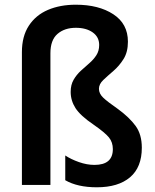

<svg xmlns="http://www.w3.org/2000/svg" viewBox="-20 -785 657 815"><path d="M523 -608Q523 -564 504.5 -534.5Q486 -505 461.5 -484Q437 -463 418.5 -445.5Q400 -428 400 -408Q400 -388 417.5 -371Q435 -354 481 -322Q530 -286 556 -250Q582 -214 582 -158Q582 -75 532 -32.5Q482 10 391 10Q309 10 257 -20V-125Q281 -109 315 -97Q349 -85 381 -85Q459 -85 459 -152Q459 -181 442.5 -201.5Q426 -222 377 -256Q321 -294 300.5 -326Q280 -358 280 -395Q280 -425 292.5 -446.5Q305 -468 323 -484.5Q341 -501 359 -516.5Q377 -532 389 -550.5Q401 -569 401 -594Q401 -628 373.5 -647.5Q346 -667 302 -667Q254 -667 224 -641Q194 -615 194 -559V0H73V-564Q73 -631 102.5 -676Q132 -721 183.5 -743Q235 -765 302 -765Q399 -765 461 -724.5Q523 -684 523 -608Z"/></svg>

Font: Noto Sans Devanagari SemiCondensed SemiBold
Style: Regular
Weight: 600
Width: 4
Designer: Jelle Bosma - Monotype Design Team
Foundry: Monotype Imaging Inc.
Version: Version 2.004; ttfautohint (v1.8.4.7-5d5b)